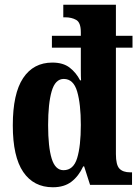

<svg xmlns="http://www.w3.org/2000/svg" viewBox="-20 -780 590 810"><path d="M203 10Q122 10 78 -54.5Q34 -119 34 -251Q34 -385 77.5 -450.5Q121 -516 201 -516Q246 -516 273.5 -495Q301 -474 318 -441H322Q321 -455 321 -486.5Q321 -518 321 -545V-579H199V-629H321V-644Q321 -685 301.5 -696Q282 -707 255 -707H247V-760H469V-629H539V-579H469V-130Q469 -84 484 -68.5Q499 -53 529 -53H537V0H360L335 -78H331Q312 -37 281.5 -13.5Q251 10 203 10ZM248 -62Q290 -62 305.5 -113Q321 -164 321 -253Q321 -341 305.5 -394Q290 -447 249 -447Q213 -447 198 -395Q183 -343 183 -252Q183 -160 198 -111Q213 -62 248 -62Z"/></svg>

Font: Noto Serif Khmer ExtraCondensed ExtraBold
Style: Regular
Weight: 800
Width: 2
Designer: Danh Hong and the Monotype Design Team
Foundry: Monotype Imaging Inc.
Version: Version 2.004; ttfautohint (v1.8.4.7-5d5b)